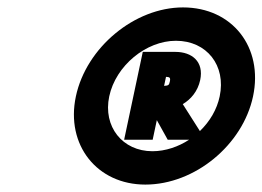

<svg xmlns="http://www.w3.org/2000/svg" viewBox="-20 -875 708 518"><path d="M422.7 -643.3 427.9 -667.7C437.1 -667 440.7 -666.4 438.2 -655C436.1 -645 434.3 -644.2 422.7 -643.3ZM365.2 -735 314.9 -498H391.9L403.1 -550.9L432.5 -498H490.1C461.7 -479.3 426.5 -467 391.3 -467C310.5 -467 257.4 -533.4 274.7 -615C292.3 -697.8 374 -765 454.6 -765C538.3 -765 590.3 -697.8 572.7 -615C565.2 -579.5 546.4 -547.7 519.3 -521.4L473.1 -594.1C494.8 -606.8 513.6 -628.7 520.1 -659C530.6 -708.7 497.9 -735 453.2 -735ZM184.7 -615C156.8 -483.7 241.9 -377 372.1 -377C505.3 -377 634.8 -483.6 662.7 -615C690.8 -747.2 607 -855 473.7 -855C343.3 -855 212.8 -747.2 184.7 -615Z"/></svg>

Font: Hussar Nova
Style: 96
Weight: 700
Foundry: Cannot Into Space Fonts
Version: Version 0.99